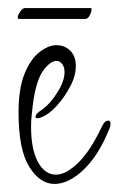

<svg xmlns="http://www.w3.org/2000/svg" viewBox="-20 -443 294 476"><path d="M115 13Q79 13 52.5 -29.5Q26 -72 26 -164Q26 -224 41 -260.5Q56 -297 78 -314Q100 -331 120 -331Q140 -331 154 -317.5Q168 -304 168 -279Q168 -255 154 -228.5Q140 -202 120.5 -180.5Q101 -159 82 -152Q78 -150 72 -150Q68 -150 68 -153Q68 -161 84 -171Q104 -185 122 -213.5Q140 -242 140 -264Q140 -277 134 -284.5Q128 -292 120 -292Q105 -292 87.5 -268.5Q70 -245 62 -188Q60 -172 58.5 -157.5Q57 -143 57 -129Q57 -73 74 -41.5Q91 -10 119 -10Q143 -10 173 -38.5Q203 -67 232 -128Q239 -144 248 -144Q254 -144 254 -136Q254 -129 250 -121Q224 -57 187 -22Q150 13 115 13ZM27 -396Q24 -396 24 -400Q24 -405 30 -414Q36 -423 42 -423H205Q207 -423 207 -420Q207 -414 202.5 -405Q198 -396 191 -396Z"/></svg>

Font: Inspiration
Style: Regular
Weight: 400
Designer: Robert E. Leuschke
Foundry: Robert E. Leuschke
Version: Version 2.010; ttfautohint (v1.8.3)